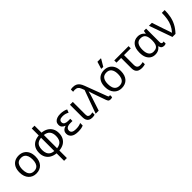

<svg xmlns="http://www.w3.org/2000/svg" viewBox="321 -2367 4197 4197"><g transform="rotate(-45 2420.0 -268.0)"><path d="M551 -269Q551 -202 533.5 -150.5Q516 -99 483.5 -63Q451 -27 404.5 -8.5Q358 10 301 10Q248 10 203 -8.5Q158 -27 125 -63Q92 -99 73.5 -150.5Q55 -202 55 -269Q55 -358 85 -419.5Q115 -481 171 -513.5Q227 -546 304 -546Q377 -546 432.5 -513.5Q488 -481 519.5 -419.5Q551 -358 551 -269ZM146 -269Q146 -206 162.5 -159.5Q179 -113 214 -88Q249 -63 303 -63Q357 -63 392 -88Q427 -113 443.5 -159.5Q460 -206 460 -269Q460 -333 443 -378Q426 -423 391.5 -447.5Q357 -472 302 -472Q220 -472 183 -418Q146 -364 146 -269Z M925 240V8Q846 1 786 -33.5Q726 -68 693 -127.5Q660 -187 660 -268Q660 -350 691 -409.5Q722 -469 781.5 -503.5Q841 -538 925 -544V-760H1011V-544Q1091 -537 1150.5 -502Q1210 -467 1243 -408Q1276 -349 1276 -268Q1276 -187 1244 -127.5Q1212 -68 1153 -33.5Q1094 1 1011 8V240ZM925 -62V-473Q864 -467 825.5 -442Q787 -417 769.5 -373.5Q752 -330 752 -268Q752 -207 770 -163Q788 -119 826 -93.5Q864 -68 925 -62ZM1011 -62Q1071 -69 1109.5 -94.5Q1148 -120 1166.5 -163.5Q1185 -207 1185 -268Q1185 -360 1142.5 -411Q1100 -462 1011 -472Z M1598 10Q1482 10 1428.5 -34.5Q1375 -79 1375 -146Q1375 -186 1390.5 -211.5Q1406 -237 1431.5 -252.5Q1457 -268 1488 -277V-282Q1445 -296 1419 -325.5Q1393 -355 1393 -403Q1393 -449 1416.5 -480.5Q1440 -512 1484.5 -529Q1529 -546 1591 -546Q1647 -546 1692.5 -534.5Q1738 -523 1767 -507L1739 -434Q1707 -452 1670.5 -462.5Q1634 -473 1591 -473Q1531 -473 1505.5 -452.5Q1480 -432 1480 -397Q1480 -351 1516.5 -332.5Q1553 -314 1601 -314H1670V-246H1601Q1557 -246 1527 -235Q1497 -224 1481.5 -203Q1466 -182 1466 -151Q1466 -108 1500.5 -86.5Q1535 -65 1598 -65Q1650 -65 1688.5 -73Q1727 -81 1758 -97V-19Q1727 -3 1686 3.5Q1645 10 1598 10Z M2033 10Q1981 10 1947.5 -9Q1914 -28 1898 -64Q1882 -100 1882 -150V-536H1970V-147Q1970 -98 1991 -80.5Q2012 -63 2044 -63Q2064 -63 2079.5 -66Q2095 -69 2110 -73V-2Q2097 3 2078 6.5Q2059 10 2033 10Z M2594 10Q2575 10 2560 4.5Q2545 -1 2534.5 -14.5Q2524 -28 2515 -53L2436 -276Q2430 -294 2422 -317.5Q2414 -341 2405.5 -366Q2397 -391 2390.5 -413Q2384 -435 2380 -451H2376Q2369 -415 2354.5 -368Q2340 -321 2327 -281L2235 0H2141L2337 -538L2311 -605Q2295 -649 2265.5 -671Q2236 -693 2188 -693Q2170 -693 2156.5 -691Q2143 -689 2132 -687V-757Q2141 -760 2151.5 -761.5Q2162 -763 2174 -764Q2186 -765 2199 -765Q2251 -765 2288.5 -748Q2326 -731 2353.5 -695Q2381 -659 2402 -602L2592 -97Q2598 -83 2602 -75.5Q2606 -68 2611.5 -65Q2617 -62 2624 -62Q2632 -62 2639 -64Q2646 -66 2651 -67V-2Q2644 1 2635 4Q2626 7 2616 8.5Q2606 10 2594 10Z M3192 -269Q3192 -202 3174.5 -150.5Q3157 -99 3124.5 -63Q3092 -27 3045.5 -8.5Q2999 10 2942 10Q2889 10 2844 -8.5Q2799 -27 2766 -63Q2733 -99 2714.5 -150.5Q2696 -202 2696 -269Q2696 -358 2726 -419.5Q2756 -481 2812 -513.5Q2868 -546 2945 -546Q3018 -546 3073.5 -513.5Q3129 -481 3160.5 -419.5Q3192 -358 3192 -269ZM2787 -269Q2787 -206 2803.5 -159.5Q2820 -113 2855 -88Q2890 -63 2944 -63Q2998 -63 3033 -88Q3068 -113 3084.5 -159.5Q3101 -206 3101 -269Q3101 -333 3084 -378Q3067 -423 3032.5 -447.5Q2998 -472 2943 -472Q2861 -472 2824 -418Q2787 -364 2787 -269ZM2923 -606V-618L2971 -776H3077V-766L2982 -606Z M3568 11Q3522 11 3483 -2.5Q3444 -16 3420 -52Q3396 -88 3396 -155V-468H3252V-536H3694V-468H3485V-164Q3485 -126 3497 -103Q3509 -80 3531 -70Q3553 -60 3581 -60Q3603 -60 3626.5 -63.5Q3650 -67 3666 -71V-5Q3652 1 3624.5 6Q3597 11 3568 11Z M3979 10Q3915 10 3866 -21Q3817 -52 3789 -113.5Q3761 -175 3761 -266Q3761 -402 3820.5 -474Q3880 -546 3983 -546Q4021 -546 4052 -535.5Q4083 -525 4107.5 -506.5Q4132 -488 4149 -463H4153L4166 -536H4236V-118Q4236 -87 4248 -74.5Q4260 -62 4277 -62Q4285 -62 4294 -64Q4303 -66 4307 -67V-3Q4302 0 4293 3Q4284 6 4273 8Q4262 10 4251 10Q4214 10 4189.5 -8Q4165 -26 4154 -72H4147Q4131 -48 4107 -29.5Q4083 -11 4051 -0.5Q4019 10 3979 10ZM3997 -63Q4052 -63 4085.5 -84Q4119 -105 4134 -149Q4149 -193 4149 -261V-267Q4149 -367 4115.5 -420Q4082 -473 3996 -473Q3923 -473 3887.5 -419.5Q3852 -366 3852 -265Q3852 -165 3889 -114Q3926 -63 3997 -63Z M4514 0 4324 -536H4415L4512 -247Q4520 -223 4532 -190Q4544 -157 4554.5 -125.5Q4565 -94 4570 -74H4574Q4631 -137 4663.5 -206.5Q4696 -276 4709.5 -357.5Q4723 -439 4723 -536H4810Q4810 -431 4792 -340.5Q4774 -250 4730.5 -166.5Q4687 -83 4609 0Z"/></g></svg>

Font: Noto Sans Ambassadori
Style: Regular
Weight: 400
Designer: Monotype Design Team
Foundry: Monotype Imaging Inc.
Version: Version 2.013